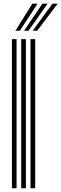

<svg xmlns="http://www.w3.org/2000/svg" viewBox="-20 -1010 329 1030"><path d="M143.7 0V-800H168.7V0ZM43.9 0V-800H68.8V0ZM93.8 0V-800H118.8V0ZM62.6 -845 153.5 -990.3H181.3L86.5 -845ZM155.4 -845 261.4 -990.3H289.2L179.4 -845ZM109.1 -845 207.5 -990.3H235.2L132.9 -845Z"/></svg>

Font: Big Shoulders Inline Display SC Thin
Style: Regular
Weight: 100
Designer: Patric King
Foundry: XO Type Co
Version: Version 2.002